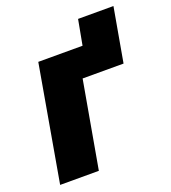

<svg xmlns="http://www.w3.org/2000/svg" viewBox="-119 -722 722 811"><g transform="rotate(-20 241.5 -316.5)"><path d="M13 0H187L256 -390H440L483 -633H324L303 -520H104Z"/></g></svg>

Font: Fixel Display ExtraBold
Style: Italic
Weight: 800
Italic angle: -10°
Designer: AlfaBravo + MacPaw
Foundry: Kyrylo Tkachov, Marchela Mozhyna, Serhii Makarenko, Maria Weinstein, Zakhar Kryvoshyya
Version: Version 1.210;Glyphs 3.2 (3217)